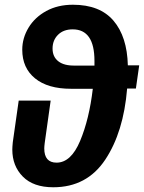

<svg xmlns="http://www.w3.org/2000/svg" viewBox="-20 -776 608 811"><path d="M554 -402H517Q502 -218 424.5 -101.5Q347 15 205 15Q121 15 76.5 -30Q32 -75 32 -144Q32 -155 34 -175L59 -351H194L169 -173Q167 -157 167 -149Q167 -89 219 -89Q280 -89 318.5 -181Q357 -273 372 -401H280Q182 -401 128 -445Q74 -489 74 -566Q74 -615 100.5 -659Q127 -703 175.5 -729.5Q224 -756 288 -756Q402 -756 459.5 -688.5Q517 -621 520 -500H568ZM379 -499V-519Q379 -652 287 -652Q248 -652 225 -629Q202 -606 202 -571Q202 -536 226.5 -517Q251 -498 297 -499Z"/></svg>

Font: Fira Sans SemiBold
Style: Italic
Weight: 600
Italic angle: -8°
Designer: bBox Type GmbH & Carrois Corporate GbR & Edenspiekermann AG
Foundry: bBox Type GmbH & Carrois Corporate GbR & Edenspiekermann AG
Version: Version 4.301